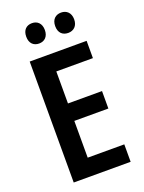

<svg xmlns="http://www.w3.org/2000/svg" viewBox="-167 -987 798 1065"><g transform="rotate(-20 231.5 -455.0)"><path d="M106 -850C106 -810 129 -790 161 -790C193 -790 216 -811 216 -850C216 -889 193 -910 161 -910C129 -910 106 -890 106 -850ZM277 -850C277 -810 300 -790 333 -790C365 -790 389 -811 389 -850C389 -889 365 -910 333 -910C301 -910 277 -890 277 -850ZM413 0V-103H197V-320H398V-423H197V-612H413V-714H77V0Z"/></g></svg>

Font: Noto Sans Gurmukhi UI Condensed SemiBold
Style: Regular
Weight: 600
Width: 3
Designer: Jelle Bosma - Monotype Design Team
Foundry: Monotype Imaging Inc.
Version: Version 2.004